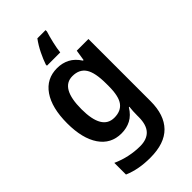

<svg xmlns="http://www.w3.org/2000/svg" viewBox="-300 -850 1175 1175"><g transform="rotate(-45 287.5 -263.0)"><path d="M239 -552Q284 -552 320.5 -533Q357 -514 384 -472H389L400 -542H501V-4Q501 115 440 177.5Q379 240 255 240Q204 240 160.5 232Q117 224 77 207V106Q121 126 168 136Q215 146 261 146Q320 146 350.5 113.5Q381 81 381 13V0Q381 -17 382 -37Q383 -57 385 -72H381Q354 -28 317.5 -9Q281 10 236 10Q145 10 94.5 -64Q44 -138 44 -269Q44 -403 95.5 -477.5Q147 -552 239 -552ZM271 -451Q167 -451 167 -268Q167 -89 273 -89Q330 -89 357.5 -126Q385 -163 385 -250V-271Q385 -368 357.5 -409.5Q330 -451 271 -451ZM354 -754Q344 -723 334 -680Q324 -637 321 -606H206V-616Q217 -649 237 -690Q257 -731 283 -766H354Z"/></g></svg>

Font: Noto Sans Sinhala SemiCondensed SemiBold
Style: Regular
Weight: 600
Width: 4
Designer: Jelle Bosma - Monotype Design Team
Foundry: Monotype Imaging Inc.
Version: Version 2.006; ttfautohint (v1.8.4.7-5d5b)